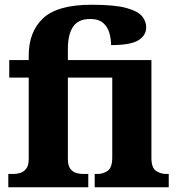

<svg xmlns="http://www.w3.org/2000/svg" viewBox="-20 -789 749 809"><path d="M15 0V-56H39Q49 -56 64 -60Q79 -64 90 -77.5Q101 -91 101 -119V-462H19V-536H101V-555Q101 -655 161.5 -712Q222 -769 366 -769Q463 -769 512 -755.5Q561 -742 578.5 -720.5Q596 -699 596 -674Q596 -640 563.5 -619.5Q531 -599 448 -599Q448 -624 441 -649.5Q434 -675 415 -692Q396 -709 360 -709Q310 -709 288 -676.5Q266 -644 266 -583V-536H618V-124Q618 -82 637.5 -69Q657 -56 680 -56H691V0H379V-56H391Q415 -56 434 -69.5Q453 -83 453 -126V-462H266V-119Q266 -91 276.5 -77.5Q287 -64 302 -60Q317 -56 329 -56H352V0Z"/></svg>

Font: Noto Serif SemiCondensed ExtraBold
Style: Regular
Weight: 800
Width: 4
Designer: Monotype Design Team
Foundry: Monotype Imaging Inc.
Version: Version 2.015